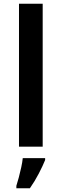

<svg xmlns="http://www.w3.org/2000/svg" viewBox="-20 -780 327 1021"><path d="M207 0H81V-760H207ZM220 71Q208 101 186.5 142.5Q165 184 139 221H67V208Q73 190 80 163.5Q87 137 93 109.5Q99 82 101 61H220Z"/></svg>

Font: Noto Sans Ethiopic SemiBold
Style: Regular
Weight: 600
Designer: Monotype Design Team
Foundry: Monotype Imaging Inc.
Version: Version 2.102; ttfautohint (v1.8.4.7-5d5b)